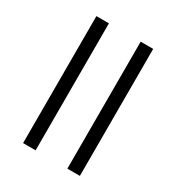

<svg xmlns="http://www.w3.org/2000/svg" viewBox="-147 -679 706 770"><g transform="rotate(30 206.5 -294.0)"><path d="M280 0H338V-588H280ZM75 0H133V-588H75Z"/></g></svg>

Font: Noto Sans Hebrew Condensed Light
Style: Regular
Weight: 300
Width: 3
Designer: Monotype Design Team
Foundry: Monotype Imaging Inc.
Version: Version 2.004